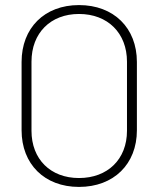

<svg xmlns="http://www.w3.org/2000/svg" viewBox="-20 -728 624 756"><path d="M291 8C428 8 519 -82 519 -215V-484C519 -618 428 -708 291 -708C155 -708 65 -618 65 -484V-215C65 -82 155 8 291 8ZM291 -27C179 -27 104 -101 104 -213V-485C104 -598 179 -673 291 -673C404 -673 480 -598 480 -485V-213C480 -101 404 -27 291 -27Z"/></svg>

Font: Barlow ExtraLight
Style: Regular
Weight: 275
Designer: Jeremy Tribby
Foundry: Tribby Type
Version: Version 1.422;hotconv 1.0.109;makeotfexe 2.5.65596